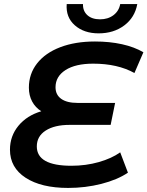

<svg xmlns="http://www.w3.org/2000/svg" viewBox="-20 -914 725 944"><path d="M253 -485Q253 -448 281 -428Q309 -408 361 -408H546L524 -300H322Q248 -300 204.5 -272Q161 -244 161 -194Q161 -99 331 -99Q402 -99 465.5 -117Q529 -135 571 -165L609 -65Q557 -30 478.5 -10Q400 10 315 10Q183 10 106 -40Q29 -90 29 -178Q29 -245 70.5 -295.5Q112 -346 183 -367Q154 -385 138 -415Q122 -445 122 -483Q122 -551 162.5 -602.5Q203 -654 276.5 -682Q350 -710 447 -710Q519 -710 580 -696.5Q641 -683 685 -657L641 -555Q558 -601 438 -601Q351 -601 302 -569.5Q253 -538 253 -485ZM308 -894H388Q387 -860 409.5 -839.5Q432 -819 472 -819Q511 -819 538 -839.5Q565 -860 571 -894H655Q643 -828 591 -789Q539 -750 465 -750Q393 -750 348 -789.5Q303 -829 308 -894Z"/></svg>

Font: Montserrat Alternates SemiBold
Style: Italic
Weight: 600
Italic angle: -11.3°
Designer: Julieta Ulanovsky
Foundry: Julieta Ulanovsky
Version: Version 7.200